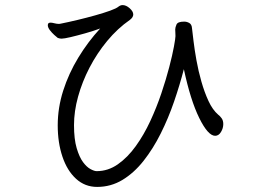

<svg xmlns="http://www.w3.org/2000/svg" viewBox="-20 -728 1040 755"><path d="M703 -456Q687 -394 664.5 -328.5Q642 -263 612 -203Q582 -143 544.5 -95.5Q507 -48 461.5 -20.5Q416 7 362 7Q314 7 279 -25Q244 -57 225.5 -112Q207 -167 207 -235Q207 -304 228.5 -371.5Q250 -439 288 -501.5Q326 -564 374 -616Q347 -606 315 -597Q283 -588 257.5 -582Q232 -576 222 -576Q215 -576 207 -579Q203 -582 193.5 -590.5Q184 -599 176 -609.5Q168 -620 168 -629Q168 -634 171 -637Q175 -639 178 -639Q185 -639 194 -636.5Q203 -634 212 -634Q214 -634 216 -634.5Q218 -635 219 -635Q249 -641 284.5 -649.5Q320 -658 354 -667.5Q388 -677 413 -686Q438 -695 446 -702Q454 -708 462 -708Q476 -708 490 -695.5Q504 -683 504 -671Q504 -660 491 -650Q442 -616 401.5 -567Q361 -518 332 -462Q303 -406 287 -348Q271 -290 271 -236Q271 -181 281.5 -145.5Q292 -110 306.5 -90.5Q321 -71 336 -63Q351 -55 360 -55Q405 -55 443.5 -82Q482 -109 514 -153.5Q546 -198 571 -252Q596 -306 614.5 -361Q633 -416 645.5 -464Q658 -512 664 -545Q670 -578 670 -586Q670 -594 669.5 -600.5Q669 -607 669 -612Q669 -620 674 -631.5Q679 -643 704 -643Q715 -643 724.5 -637.5Q734 -632 735 -617Q737 -600 741 -566.5Q745 -533 752.5 -491Q760 -449 772 -407Q784 -365 800 -330.5Q816 -296 838 -277Q845 -272 851.5 -263Q858 -254 858 -240Q858 -224 849 -209Q840 -194 826 -194Q798 -194 763.5 -264Q729 -334 703 -456Z"/></svg>

Font: Klee One SemiBold
Style: Regular
Weight: 600
Designer: Fontworks Inc.
Foundry: Fontworks Inc.
Version: Version 1.00;January 12, 2022;FontCreator 13.0.0.2683 64-bit